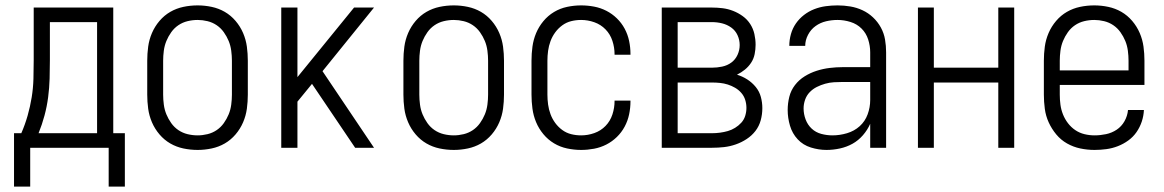

<svg xmlns="http://www.w3.org/2000/svg" viewBox="-20 -548 4315 712"><path d="M383 144V0H92V144H32V-54H59Q73 -86 82.5 -119.5Q92 -153 97.5 -187Q103 -221 104 -255.5Q105 -290 105 -325V-520H400V-54H443V144ZM340 -54V-466H165V-325Q165 -291 164 -256.5Q163 -222 158.5 -187.5Q154 -153 145 -119.5Q136 -86 123 -54Z M713 8Q686 8 660 2.5Q634 -3 611.5 -16Q589 -29 571.5 -49.5Q554 -70 543.5 -94.5Q533 -119 529.5 -145Q526 -171 526 -197V-323Q526 -349 529.5 -375Q533 -401 543.5 -425.5Q554 -450 571.5 -470.5Q589 -491 611.5 -504Q634 -517 660 -522.5Q686 -528 713 -528Q739 -528 765 -522.5Q791 -517 813.5 -504Q836 -491 853.5 -470.5Q871 -450 881.5 -425.5Q892 -401 895.5 -375Q899 -349 899 -323V-197Q899 -171 895.5 -145Q892 -119 881.5 -94.5Q871 -70 853.5 -49.5Q836 -29 813.5 -16Q791 -3 765 2.5Q739 8 713 8ZM713 -46Q731 -46 749.5 -50.5Q768 -55 783.5 -65.5Q799 -76 810 -91.5Q821 -107 828 -124Q835 -141 837.5 -160Q840 -179 840 -197V-323Q840 -341 837.5 -360Q835 -379 828 -396Q821 -413 810 -428.5Q799 -444 783.5 -454.5Q768 -465 749.5 -469.5Q731 -474 713 -474Q694 -474 675.5 -469.5Q657 -465 641.5 -454.5Q626 -444 615 -428.5Q604 -413 597 -396Q590 -379 587.5 -360Q585 -341 585 -323V-197Q585 -179 587.5 -160Q590 -141 597 -124Q604 -107 615 -91.5Q626 -76 641.5 -65.5Q657 -55 675.5 -50.5Q694 -46 713 -46Z M1023 0V-520H1083V-262L1293 -520H1367L1176 -284L1367 0H1297L1137 -237L1083 -171V0Z M1663 8Q1636 8 1610 2.5Q1584 -3 1561.5 -16Q1539 -29 1521.5 -49.5Q1504 -70 1493.5 -94.5Q1483 -119 1479.5 -145Q1476 -171 1476 -197V-323Q1476 -349 1479.5 -375Q1483 -401 1493.5 -425.5Q1504 -450 1521.5 -470.5Q1539 -491 1561.5 -504Q1584 -517 1610 -522.5Q1636 -528 1663 -528Q1689 -528 1715 -522.5Q1741 -517 1763.5 -504Q1786 -491 1803.5 -470.5Q1821 -450 1831.5 -425.5Q1842 -401 1845.5 -375Q1849 -349 1849 -323V-197Q1849 -171 1845.5 -145Q1842 -119 1831.5 -94.5Q1821 -70 1803.5 -49.5Q1786 -29 1763.5 -16Q1741 -3 1715 2.5Q1689 8 1663 8ZM1663 -46Q1681 -46 1699.5 -50.5Q1718 -55 1733.5 -65.5Q1749 -76 1760 -91.5Q1771 -107 1778 -124Q1785 -141 1787.5 -160Q1790 -179 1790 -197V-323Q1790 -341 1787.5 -360Q1785 -379 1778 -396Q1771 -413 1760 -428.5Q1749 -444 1733.5 -454.5Q1718 -465 1699.5 -469.5Q1681 -474 1663 -474Q1644 -474 1625.5 -469.5Q1607 -465 1591.5 -454.5Q1576 -444 1565 -428.5Q1554 -413 1547 -396Q1540 -379 1537.5 -360Q1535 -341 1535 -323V-197Q1535 -179 1537.5 -160Q1540 -141 1547 -124Q1554 -107 1565 -91.5Q1576 -76 1591.5 -65.5Q1607 -55 1625.5 -50.5Q1644 -46 1663 -46Z M2135 8Q2109 8 2083 2.5Q2057 -3 2034.5 -16.5Q2012 -30 1995 -50.5Q1978 -71 1968 -95Q1958 -119 1954.5 -145Q1951 -171 1951 -197V-323Q1951 -349 1954.5 -375Q1958 -401 1968 -425Q1978 -449 1995 -469.5Q2012 -490 2034.5 -503.5Q2057 -517 2083 -522.5Q2109 -528 2135 -528Q2159 -528 2183 -523.5Q2207 -519 2228.5 -508Q2250 -497 2267.5 -480Q2285 -463 2296.5 -441.5Q2308 -420 2313 -396Q2318 -372 2318 -348V-345H2259V-347Q2259 -372 2251 -396.5Q2243 -421 2225.5 -439Q2208 -457 2184 -465.5Q2160 -474 2135 -474Q2116 -474 2098 -469.5Q2080 -465 2065 -454Q2050 -443 2039 -428Q2028 -413 2021.5 -395.5Q2015 -378 2012.5 -359.5Q2010 -341 2010 -323V-197Q2010 -179 2012.5 -160.5Q2015 -142 2021.5 -124.5Q2028 -107 2039 -92Q2050 -77 2065 -66Q2080 -55 2098 -50.5Q2116 -46 2135 -46Q2160 -46 2184 -54.5Q2208 -63 2225.5 -81Q2243 -99 2251 -123.5Q2259 -148 2259 -173V-175H2318V-172Q2318 -148 2313 -124Q2308 -100 2296.5 -78.5Q2285 -57 2267.5 -40Q2250 -23 2228.5 -12Q2207 -1 2183 3.5Q2159 8 2135 8Z M2434 0V-520H2620Q2640 -520 2660 -517.5Q2680 -515 2699 -507.5Q2718 -500 2734.5 -488Q2751 -476 2762 -459Q2773 -442 2777.5 -422Q2782 -402 2782 -382Q2782 -365 2778.5 -347.5Q2775 -330 2765.5 -315.5Q2756 -301 2742.5 -290Q2729 -279 2713 -271Q2733 -265 2751 -253.5Q2769 -242 2782.5 -225.5Q2796 -209 2801.5 -188.5Q2807 -168 2807 -147Q2807 -124 2801 -102Q2795 -80 2781.5 -62.5Q2768 -45 2749 -32.5Q2730 -20 2708.5 -12.5Q2687 -5 2665 -2.5Q2643 0 2620 0ZM2493 -297H2620Q2639 -297 2658 -301Q2677 -305 2692 -316Q2707 -327 2715 -344.5Q2723 -362 2723 -381Q2723 -400 2715 -417.5Q2707 -435 2691.5 -446Q2676 -457 2657.5 -461.5Q2639 -466 2620 -466H2493ZM2620 -54Q2635 -54 2650 -56Q2665 -58 2679 -62Q2693 -66 2706 -74Q2719 -82 2729 -93Q2739 -104 2743.5 -118.5Q2748 -133 2748 -148Q2748 -163 2743.5 -177.5Q2739 -192 2729 -203.5Q2719 -215 2706 -222.5Q2693 -230 2679 -234.5Q2665 -239 2650 -240.5Q2635 -242 2620 -242H2493V-54Z M3045 8Q3016 8 2987 -1Q2958 -10 2938 -31.5Q2918 -53 2909.5 -82Q2901 -111 2901 -140Q2901 -165 2907 -189Q2913 -213 2928 -232.5Q2943 -252 2964 -265Q2985 -278 3008.5 -285.5Q3032 -293 3056.5 -296Q3081 -299 3105 -299H3207V-354Q3207 -378 3199.5 -401.5Q3192 -425 3175 -442Q3158 -459 3134 -466.5Q3110 -474 3086 -474Q3064 -474 3043 -469Q3022 -464 3004.5 -451.5Q2987 -439 2976.5 -419Q2966 -399 2966 -378H2907Q2907 -400 2913 -421.5Q2919 -443 2931.5 -461Q2944 -479 2961.5 -492.5Q2979 -506 2999.5 -514Q3020 -522 3042 -525Q3064 -528 3086 -528Q3110 -528 3133.5 -524Q3157 -520 3178.5 -510Q3200 -500 3217.5 -483.5Q3235 -467 3246.5 -446Q3258 -425 3262 -401.5Q3266 -378 3266 -354V0H3207V-89Q3197 -66 3180 -46.5Q3163 -27 3141.5 -15Q3120 -3 3095 2.5Q3070 8 3045 8ZM3067 -46Q3094 -46 3121 -54Q3148 -62 3168 -80Q3188 -98 3197.5 -124Q3207 -150 3207 -177V-244H3105Q3089 -244 3072.5 -243Q3056 -242 3040 -237.5Q3024 -233 3009 -225.5Q2994 -218 2982.5 -206Q2971 -194 2965.5 -178Q2960 -162 2960 -146Q2960 -125 2967.5 -105Q2975 -85 2990 -71Q3005 -57 3025.5 -51.5Q3046 -46 3067 -46Z M3384 0V-520H3443V-297H3682V-520H3741V0H3682V-242H3443V0Z M4039 8Q4012 8 3986 2.5Q3960 -3 3937 -16Q3914 -29 3897 -49.5Q3880 -70 3869 -94Q3858 -118 3854.5 -144.5Q3851 -171 3851 -197V-323Q3851 -349 3854.5 -375Q3858 -401 3868.5 -425.5Q3879 -450 3896.5 -470.5Q3914 -491 3936.5 -504Q3959 -517 3985 -522.5Q4011 -528 4038 -528Q4064 -528 4090 -522.5Q4116 -517 4138.5 -504Q4161 -491 4178.5 -470.5Q4196 -450 4206.5 -425.5Q4217 -401 4220.5 -375Q4224 -349 4224 -323V-233H3910V-197Q3910 -178 3912.5 -159.5Q3915 -141 3922 -123.5Q3929 -106 3940.5 -91Q3952 -76 3967.5 -65.5Q3983 -55 4001.5 -50.5Q4020 -46 4039 -46Q4060 -46 4081.5 -50.5Q4103 -55 4121 -67Q4139 -79 4150 -98.5Q4161 -118 4163 -140H4222Q4221 -118 4214 -97Q4207 -76 4194.5 -58Q4182 -40 4164 -27Q4146 -14 4125.5 -6Q4105 2 4083 5Q4061 8 4039 8ZM3910 -287H4165V-323Q4165 -341 4162.5 -360Q4160 -379 4153 -396Q4146 -413 4135 -428.5Q4124 -444 4108.5 -454.5Q4093 -465 4074.5 -469.5Q4056 -474 4038 -474Q4019 -474 4000.5 -469.5Q3982 -465 3966.5 -454.5Q3951 -444 3940 -428.5Q3929 -413 3922 -396Q3915 -379 3912.5 -360Q3910 -341 3910 -323Z"/></svg>

Font: Iosevka QP Light
Style: Regular
Weight: 300
Designer: Belleve Invis
Foundry: Belleve Invis
Version: Version 20.0.0; ttfautohint (v1.8.4)